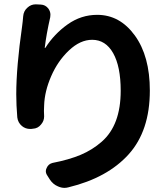

<svg xmlns="http://www.w3.org/2000/svg" viewBox="-20 -824 772 894"><path d="M87.9 -748Q89.8 -772.5 107.4 -788.1Q124 -803.7 145.5 -803.7Q147.5 -803.7 148.4 -803.7L169.9 -802.7Q191.4 -801.8 205.1 -784.2Q214.8 -770.5 214.8 -755.9Q214.8 -750 213.9 -744.1Q195.3 -662.1 188.5 -602.5Q187.5 -600.6 189 -600.6Q190.4 -600.6 191.4 -601.6Q232.4 -666 294.9 -710.4Q357.4 -754.9 432.6 -754.9Q538.1 -754.9 607.9 -658.7Q677.7 -562.5 677.7 -402.3Q677.7 -214.8 579.1 -105.5Q480.5 3.9 299.8 47.9Q290 50.8 280.3 50.8Q265.6 50.8 250 43.9Q226.6 34.2 211.9 11.7L200.2 -6.8Q193.4 -16.6 193.4 -27.3Q193.4 -34.2 197.3 -42Q205.1 -60.5 224.6 -65.4Q300.8 -80.1 355.5 -103Q410.2 -126 454.1 -164.6Q498 -203.1 520 -262.2Q542 -321.3 542 -401.4Q542 -514.6 506.8 -576.7Q471.7 -638.7 409.2 -638.7Q353.5 -638.7 301.3 -589.4Q249 -540 218.3 -469.2Q187.5 -398.4 185.5 -333Q184.6 -320.3 184.6 -307.6L185.5 -282.2Q185.5 -260.7 170.9 -244.1Q156.2 -225.6 132.8 -224.6L125 -223.6Q122.1 -223.6 120.1 -223.6Q98.6 -223.6 82 -237.3Q63.5 -252.9 60.5 -277.3Q55.7 -335 55.7 -384.8Q55.7 -511.7 83 -702.1Q85.9 -722.7 87.9 -748Z"/></svg>

Font: Gen Jyuu Gothic P Bold
Style: Bold
Weight: 700
Designer: [Source Han Sans]
Ryoko NISHIZUKA  (kana & ideographs); Paul D. Hunt (Latin, Greek & Cyrillic); Wenlong ZHANG  (bopomofo
Version: Version 1.002.20150607